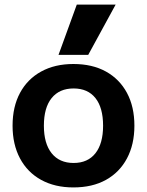

<svg xmlns="http://www.w3.org/2000/svg" viewBox="-20 -810 643 840"><path d="M301 10Q220 10 160 -23Q100 -56 67.5 -117Q35 -178 35 -260Q35 -343 67.5 -403.5Q100 -464 160 -497Q220 -530 301 -530Q384 -530 443.5 -497Q503 -464 535.5 -403.5Q568 -343 568 -260Q568 -178 535.5 -117Q503 -56 443.5 -23Q384 10 301 10ZM302 -97Q364 -97 397.5 -139.5Q431 -182 431 -260Q431 -339 397.5 -381Q364 -423 302 -423Q240 -423 206 -381Q172 -339 172 -260Q172 -182 206 -139.5Q240 -97 302 -97ZM366 -570H236L316 -790H486Z"/></svg>

Font: M PLUS 2 Thin
Style: Bold
Weight: 700
Version: Version 1.001